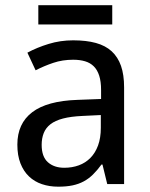

<svg xmlns="http://www.w3.org/2000/svg" viewBox="-20 -699 571 729"><path d="M387.2 0 369.1 -74.2H365.2Q349.1 -52.2 333 -36.4Q316.9 -20.5 297.9 -10.3Q278.8 0 255.4 4.9Q231.9 9.8 201.2 9.8Q167.5 9.8 139.2 0.2Q110.8 -9.3 90.1 -29.1Q69.3 -48.8 57.6 -78.9Q45.9 -108.9 45.9 -149.9Q45.9 -230 102.3 -272.9Q158.7 -315.9 273.9 -319.8L363.8 -323.2V-356.9Q363.8 -389.6 356.7 -411.6Q349.6 -433.6 336.2 -447Q322.8 -460.4 303 -466.3Q283.2 -472.2 257.8 -472.2Q217.3 -472.2 182.4 -460.4Q147.5 -448.7 115.2 -432.1L84 -499Q120.1 -518.6 164.6 -532.2Q209 -545.9 257.8 -545.9Q307.6 -545.9 344 -535.9Q380.4 -525.9 404.1 -504.2Q427.7 -482.4 439.5 -448.7Q451.2 -415 451.2 -367.2V0ZM224.1 -62Q253.9 -62 279.3 -71.3Q304.7 -80.6 323.2 -99.4Q341.8 -118.2 352.3 -146.7Q362.8 -175.3 362.8 -213.9V-262.2L293 -258.8Q249 -256.8 219.2 -249Q189.5 -241.2 171.6 -227.3Q153.8 -213.4 146 -193.6Q138.2 -173.8 138.2 -148.9Q138.2 -104 161.9 -83Q185.5 -62 224.1 -62ZM125.5 -679.2H406.2V-606H125.5Z"/></svg>

Font: Genotype
Style: Regular
Weight: 400
Foundry: Ascender Corporation
Version: Version 1.00